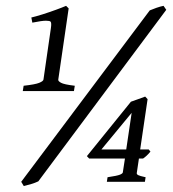

<svg xmlns="http://www.w3.org/2000/svg" viewBox="-20 -623 594 658"><path d="M549.8 -589.4 111.3 -1.5Q100.1 3.9 87.2 7.6Q74.2 11.2 61.5 14.6L52.7 0L493.2 -587.4Q502 -591.3 516.1 -596.2Q530.3 -601.1 540.5 -603ZM495.6 -103.5Q489.3 -95.7 482.7 -89.6Q476.1 -83.5 470.2 -79.6H456.1L448.7 -29.8Q448.2 -25.9 453.4 -22.9Q458.5 -20 479 -15.6L476.6 0H346.2L348.6 -15.6Q381.8 -20.5 391.1 -24.4Q400.4 -28.3 400.9 -32.2L408.2 -79.6H285.6L277.8 -87.9L428.7 -274.4Q439.9 -278.8 453.9 -283.4Q467.8 -288.1 477.5 -292L485.8 -283.2L460.4 -110.8H489.7ZM412.6 -110.8 431.2 -236.3 327.6 -110.8ZM233.4 -311H58.1L61 -329.1Q100.6 -333.5 114.3 -339.1Q127.9 -344.7 128.9 -350.1L154.3 -525.9Q157.2 -544.9 153.3 -548.8Q150.9 -551.8 137.7 -552Q124.5 -552.2 90.8 -545.4L87.4 -563Q102.1 -566.4 125.5 -573.7Q148.9 -581.1 171.6 -589.4Q194.3 -597.7 206.5 -603L215.3 -594.2L179.7 -350.1Q178.7 -345.2 189 -339.4Q199.2 -333.5 236.3 -329.1Z"/></svg>

Font: Gentium Book Plus
Style: Italic
Weight: 400
Italic angle: -8°
Designer: Victor Gaultney, Annie Olsen, Iska Routamaa, Becca Hirsbrunner
Foundry: SIL International
Version: Version 6.101